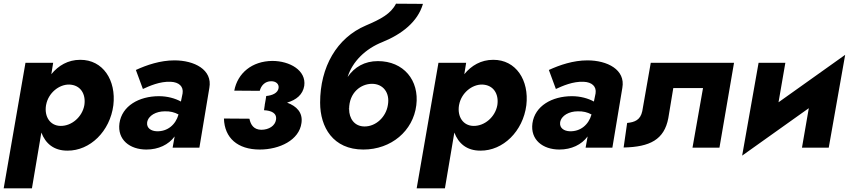

<svg xmlns="http://www.w3.org/2000/svg" viewBox="-32 -800 4598 1040"><path d="M141 220 192 -82C214 -24 258 16 333 16C456 17 564 -89 582 -230C598 -365 526 -477 402 -476C337 -476 284 -445 246 -398L256 -460H106L-12 220ZM425 -231C414 -167 356 -116 294 -118C239 -120 208 -168 217 -228L218 -233C230 -296 287 -343 343 -342C404 -340 434 -291 425 -231Z M742 -318C777 -334 834 -360 893 -357C937 -355 963 -332 957 -294L948 -250C917 -267 875 -279 829 -279C721 -279 628 -226 615 -132C603 -43 671 10 761 10C826 10 881 -16 914 -61L903 0H1048L1102 -324C1120 -423 1020 -473 913 -473C836 -473 763 -448 704 -421ZM765 -137C771 -175 815 -197 860 -197C889 -198 913 -192 935 -180C919 -123 874 -87 817 -89C787 -90 761 -106 765 -137Z M1375 10C1482 10 1589 -41 1601 -134C1609 -190 1575 -225 1523 -244C1573 -259 1608 -287 1616 -335C1628 -419 1537 -470 1443 -470C1333 -469 1255 -404 1237 -309L1375 -308C1382 -336 1403 -360 1437 -360C1464 -360 1480 -344 1477 -323C1473 -296 1443 -283 1410 -280L1407 -260L1402 -232V-230L1398 -203C1437 -201 1469 -188 1463 -151C1458 -119 1425 -97 1383 -97C1343 -98 1326 -123 1319 -157L1181 -158C1184 -53 1255 10 1375 10Z M1702 -244C1702 -111 1772 10 1936 10C2087 10 2206 -91 2223 -230C2240 -365 2154 -469 2015 -469C1943 -469 1888 -437 1851 -383C1877 -467 1948 -536 2039 -572C2145 -615 2231 -682 2259 -779L2113 -780C2085 -725 2030 -696 1950 -662C1792 -595 1702 -437 1702 -244ZM1859 -209 1854 -210V-211L1859 -209C1859 -299 1923 -346 1983 -346C2043 -346 2081 -298 2069 -231C2059 -167 2005 -115 1943 -115C1887 -115 1859 -159 1859 -209Z M2378 220 2429 -82C2451 -24 2495 16 2570 16C2693 17 2801 -89 2819 -230C2835 -365 2763 -477 2639 -476C2574 -476 2521 -445 2483 -398L2493 -460H2343L2225 220ZM2662 -231C2651 -167 2593 -116 2531 -118C2476 -120 2445 -168 2454 -228L2455 -233C2467 -296 2524 -343 2580 -342C2641 -340 2671 -291 2662 -231Z M2979 -318C3014 -334 3071 -360 3130 -357C3174 -355 3200 -332 3194 -294L3185 -250C3154 -267 3112 -279 3066 -279C2958 -279 2865 -226 2852 -132C2840 -43 2908 10 2998 10C3063 10 3118 -16 3151 -61L3140 0H3285L3339 -324C3357 -423 3257 -473 3150 -473C3073 -473 3000 -448 2941 -421ZM3002 -137C3008 -175 3052 -197 3097 -197C3126 -198 3150 -192 3172 -180C3156 -123 3111 -87 3054 -89C3024 -90 2998 -106 3002 -137Z M3944 -460H3493L3447 -198C3437 -150 3406 -138 3365 -134L3346 -1C3489 -4 3566 -44 3588 -160L3615 -323H3776L3719 0H3865Z M4222 -460H4077L3988 43L4349 -214L4312 0H4457L4546 -503L4185 -246Z"/></svg>

Font: Jost*
Style: Bold Italic
Weight: 700
Italic angle: -10°
Version: Version 3.7